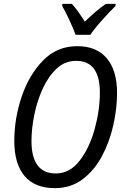

<svg xmlns="http://www.w3.org/2000/svg" viewBox="-20 -964 649 994"><path d="M264 10Q346 10 407 -35.5Q468 -81 507.5 -155Q547 -229 566.5 -315.5Q586 -402 586 -483Q586 -599 533 -662Q480 -725 380 -725Q275 -725 202.5 -650.5Q130 -576 92 -463Q54 -350 54 -234Q54 -116 107 -53Q160 10 264 10ZM269 -66Q143 -66 143 -234Q143 -297 157.5 -369Q172 -441 201 -504.5Q230 -568 273 -608.5Q316 -649 374 -649Q497 -649 497 -485Q497 -394 470.5 -297Q444 -200 393 -133Q342 -66 269 -66ZM371 -784H448Q468 -815 510.5 -862Q553 -909 578 -933L579 -944H528Q503 -927 475.5 -903.5Q448 -880 419 -852Q381 -913 352 -944H303L302 -933Q318 -905 339 -860.5Q360 -816 371 -784Z"/></svg>

Font: Noto Sans UI SemiCondensed
Style: Italic
Weight: 400
Width: 4
Italic angle: -12°
Designer: Monotype Design Team
Foundry: Monotype Imaging Inc.
Version: Version 1.901